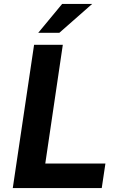

<svg xmlns="http://www.w3.org/2000/svg" viewBox="-20 -949 608 969"><path d="M44.5 0 152 -723H297L208.5 -123.5H512L493.5 0ZM173 -783.5 293.5 -929H445L279.5 -783.5Z"/></svg>

Font: Public Sans Thin
Style: Bold Italic
Weight: 700
Italic angle: -8°
Version: Version 2.001